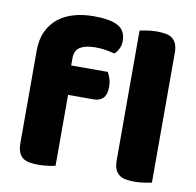

<svg xmlns="http://www.w3.org/2000/svg" viewBox="-77 -759 865 846"><g transform="rotate(10 355.0 -335.5)"><path d="M54 -486Q54 -537 71.5 -573.5Q89 -610 119 -633.5Q149 -657 189.5 -668Q230 -679 276 -679Q350 -679 385 -659.5Q420 -640 420 -593Q420 -573 411.5 -557Q403 -541 393 -533Q374 -538 353.5 -541.5Q333 -545 306 -545Q263 -545 239 -530.5Q215 -516 215 -480V-448H379Q385 -437 390.5 -420.5Q396 -404 396 -384Q396 -349 380.5 -333.5Q365 -318 339 -318H224V-1Q214 2 192.5 5Q171 8 148 8Q126 8 108.5 5Q91 2 79 -7Q67 -16 60.5 -31.5Q54 -47 54 -72ZM655 -1Q644 1 622.5 4.5Q601 8 579 8Q557 8 539.5 5Q522 2 510 -7Q498 -16 491.5 -31.5Q485 -47 485 -72V-652Q496 -654 517.5 -657.5Q539 -661 561 -661Q583 -661 600.5 -658Q618 -655 630 -646Q642 -637 648.5 -621.5Q655 -606 655 -581Z"/></g></svg>

Font: Baloo Bhai
Style: Regular
Weight: 400
Designer: Supriya Tembe, Noopur Datye and Ek Type
Foundry: Ek Type
Version: Version 1.443;PS 1.000;hotconv 16.6.51;makeotf.lib2.5.65220;